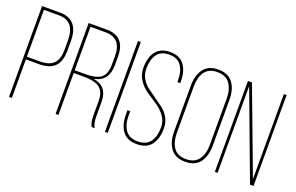

<svg xmlns="http://www.w3.org/2000/svg" viewBox="-88 -1045 2140 1390"><g transform="rotate(20 982.0 -350.0)"><path d="M40 -700H178Q323 -700 323 -531V-461Q323 -377 284 -337Q245 -297 162 -297H62V0H40ZM62 -318H162Q235 -318 268 -352Q301 -386 301 -460V-532Q301 -679 178 -679H62Z M399 -700H538Q682 -700 682 -543V-480Q682 -353 571 -333Q682 -316 682 -193V-83Q682 -26 701 0H677Q660 -27 660 -83V-193Q660 -266 621 -294.5Q582 -323 507 -323H421V0H399ZM421 -344H507Q585 -344 622.5 -372Q660 -400 660 -477V-541Q660 -679 537 -679H421Z M779 -700H801V0H779Z M1026 -705Q1101 -705 1136 -657Q1171 -609 1171 -531V-518H1149V-532Q1149 -600 1120 -642.5Q1091 -685 1027 -685Q962 -685 933 -643Q904 -601 904 -533Q904 -491 924 -457Q944 -423 973.5 -401.5Q1003 -380 1038 -355Q1073 -330 1102.5 -308Q1132 -286 1152 -249.5Q1172 -213 1172 -169Q1172 -90 1136.5 -42.5Q1101 5 1025 5Q950 5 914.5 -42.5Q879 -90 879 -169V-203H900V-168Q900 -99 930 -57.5Q960 -16 1025 -16Q1090 -16 1120 -57.5Q1150 -99 1150 -168Q1150 -217 1122.5 -254.5Q1095 -292 1055.5 -318Q1016 -344 976.5 -370.5Q937 -397 909.5 -438Q882 -479 882 -532Q882 -612 917.5 -658Q953 -704 1026 -705Z M1249 -172V-528Q1249 -607 1285.5 -656Q1322 -705 1397 -705Q1474 -705 1510.5 -656Q1547 -607 1547 -528V-172Q1547 -93 1510.5 -44Q1474 5 1397 5Q1322 5 1285.5 -44Q1249 -93 1249 -172ZM1271 -529V-171Q1271 -101 1301 -58Q1331 -15 1397 -15Q1463 -15 1494 -58Q1525 -101 1525 -171V-529Q1525 -599 1494 -642Q1463 -685 1397 -685Q1331 -685 1301 -642Q1271 -599 1271 -529Z M1647 -668V0H1626V-700H1657L1903 -45V-700H1924V0H1897Z"/></g></svg>

Font: Bebas Neue Light
Style: Regular
Weight: 300
Designer: Ryoichi Tsunekawa
Foundry: Ryoichi Tsunekawa
Version: Version 001.003; ttfautohint (v1.5.65-e2d9)